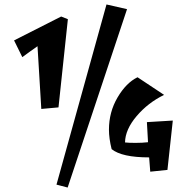

<svg xmlns="http://www.w3.org/2000/svg" viewBox="-20 -759 835 860"><path d="M233 68 457 -739 549 -718 283 81ZM254 -685 284 -673 242 -278 165 -271 148 -552Q141 -547 115.5 -529Q90 -511 80 -503L43 -578ZM540 -121Q556 -119 587 -119Q618 -119 643 -122L638 -212L754 -219L730 2L653 10L648 -54Q526 -54 480 -91Q468 -139 468 -178Q468 -257 506.5 -322.5Q545 -388 596 -413L715 -334Q643 -299 592 -239Q541 -179 540 -121Z"/></svg>

Font: Joti One
Style: Regular
Weight: 400
Designer: Eduardo Rodriguez Tunni
Foundry: Eduardo Rodriguez Tunni
Version: Version 1.001